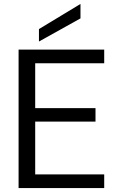

<svg xmlns="http://www.w3.org/2000/svg" viewBox="-20 -951 604 971"><path d="M74 0V-700H507V-631H158V-404H463V-336H158V-69H507V0ZM177 -741V-804L387 -931V-858Z"/></svg>

Font: Rethink Sans
Style: Regular
Weight: 400
Designer: The Rethink Sans project authors (Hans Thiessen). DM Sans designed by Colophon Foundry.
Foundry: Rethink Communications LLC
Version: Version 1.001